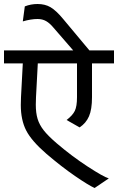

<svg xmlns="http://www.w3.org/2000/svg" viewBox="-30 -900 590 960"><path d="M-10 -648H336L238 -761Q219 -784 200.5 -794.5Q182 -805 158 -805Q125 -805 84 -793L94 -868Q124 -880 158 -880Q195 -880 222.5 -864Q250 -848 285 -806L417 -648H540V-583H430V-414Q430 -353 415 -318.5Q400 -284 368 -263L303 -300Q333 -323 344 -345.5Q355 -368 355 -414V-583H159L150 -414Q149 -401 149 -377Q149 -335 158 -305.5Q167 -276 188.5 -248.5Q210 -221 253 -184Q329 -119 408 -67.5Q487 -16 514 -8L443 40Q412 26 345 -20Q278 -66 202 -131Q128 -195 101 -247.5Q74 -300 74 -375Q74 -400 75 -414L84 -583H-10Z"/></svg>

Font: Madhuban Light
Style: Regular
Weight: 300
Designer: jaikishan Patel
Foundry: MagicType
Version: Version 1.000